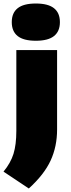

<svg xmlns="http://www.w3.org/2000/svg" viewBox="-35 -835 403 1093"><path d="M-15 142Q25.5 93 41.8 40.8Q58 -11.5 58 -90V-550H290V-98Q290 -1 253.2 78.8Q216.5 158.5 129 238ZM32 -709Q32 -761.5 65.5 -788.2Q99 -815 169 -815Q239 -815 272.5 -788.2Q306 -761.5 306 -709Q306 -656.5 272.5 -629.8Q239 -603 169 -603Q99 -603 65.5 -629.8Q32 -656.5 32 -709Z"/></svg>

Font: Encode Sans Expanded Black
Style: Regular
Weight: 900
Width: 7
Designer: Multiple Designers
Foundry: Impallari Type
Version: Version 2.000